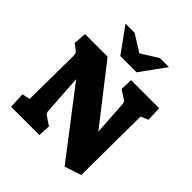

<svg xmlns="http://www.w3.org/2000/svg" viewBox="-250 -1064 1248 1248"><g transform="rotate(45 374.0 -439.5)"><path d="M205 -426 222 -164Q223 -141 227 -134Q231 -127 245 -119L297 -84L293 0H33L28 -109L82 -122L86 -516Q86 -535 83 -542Q80 -549 69 -558L32 -586L39 -674H246L548 -287L534 -510Q533 -534 529 -541Q525 -548 511 -556L459 -590L462 -674H720L724 -572L673 -550L669 -9L554 29ZM177 -908H260L377 -835L493 -908H576L451 -735H302Z"/></g></svg>

Font: Suez One
Style: Regular
Weight: 400
Designer: Michal Sahar
Foundry: Hagilda
Version: Version 1.001